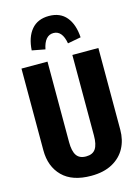

<svg xmlns="http://www.w3.org/2000/svg" viewBox="-140 -1025 816 1119"><g transform="rotate(-15 268.0 -466.0)"><path d="M500 -200Q500 -138 474 -89.5Q448 -41 396 -12.5Q344 16 268 16Q154 16 95 -43Q36 -102 36 -200V-693H193V-207Q193 -153 210.5 -127Q228 -101 268 -101Q308 -101 325.5 -127Q343 -153 343 -207V-693H500ZM416 -780 336 -765Q322 -845 269 -845Q216 -845 200 -765L121 -780Q126 -859 163.5 -903.5Q201 -948 269 -948Q337 -948 374 -903.5Q411 -859 416 -780Z"/></g></svg>

Font: Fira Sans Extra Condensed
Style: Bold
Weight: 700
Width: 1
Designer: Carrois Corporate & Edenspiekermann AG
Foundry: Carrois Corporate GbR & Edenspiekermann AG
Version: Version 4.203